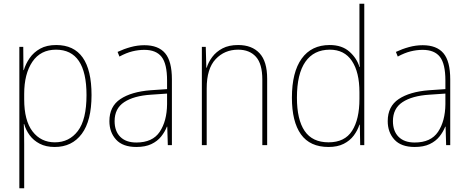

<svg xmlns="http://www.w3.org/2000/svg" viewBox="-20 -780 2518 1032"><path d="M282 -538Q472 -538 472 -269Q472 -131 419.5 -60.5Q367 10 274 10Q227 10 193.5 -7.5Q160 -25 139.5 -53Q119 -81 110 -113H108Q109 -88 109.5 -60.5Q110 -33 110 -4V232H84V-528H105L106 -403H108Q118 -437 139.5 -468Q161 -499 196 -518.5Q231 -538 282 -538ZM281 -513Q198 -513 154 -448Q110 -383 110 -275V-246Q110 -132 155 -73.5Q200 -15 275 -15Q352 -15 398.5 -76Q445 -137 445 -269Q445 -513 281 -513Z M756 -537Q831 -537 867.5 -494Q904 -451 904 -353V0H882L879 -99H877Q866 -71 846 -46Q826 -21 793.5 -5.5Q761 10 713 10Q640 10 604 -29.5Q568 -69 568 -129Q568 -208 627 -247.5Q686 -287 790 -295L878 -301V-347Q878 -437 848.5 -474.5Q819 -512 756 -512Q724 -512 691.5 -504Q659 -496 622 -476L612 -501Q646 -517 682.5 -527Q719 -537 756 -537ZM791 -271Q699 -265 647.5 -231Q596 -197 596 -129Q596 -75 626.5 -44.5Q657 -14 713 -14Q800 -14 838.5 -71.5Q877 -129 878 -220V-277Z M1260 -538Q1334 -538 1375 -494Q1416 -450 1416 -357V0H1390V-352Q1390 -437 1355.5 -475Q1321 -513 1260 -513Q1187 -513 1139 -462Q1091 -411 1091 -305V0H1065V-528H1086L1089 -416H1091Q1100 -446 1121 -474Q1142 -502 1176 -520Q1210 -538 1260 -538Z M1746 10Q1646 10 1597.5 -58Q1549 -126 1549 -255Q1549 -392 1601.5 -465Q1654 -538 1752 -538Q1818 -538 1858 -502.5Q1898 -467 1912 -420H1914Q1912 -448 1912 -474Q1912 -500 1912 -526V-760H1938V0H1916L1914 -110H1912Q1902 -79 1881.5 -51.5Q1861 -24 1827.5 -7Q1794 10 1746 10ZM1746 -15Q1833 -15 1872.5 -77Q1912 -139 1912 -248V-284Q1912 -392 1871.5 -452.5Q1831 -513 1753 -513Q1667 -513 1621.5 -448Q1576 -383 1576 -255Q1576 -137 1617.5 -76Q1659 -15 1746 -15Z M2252 -537Q2327 -537 2363.5 -494Q2400 -451 2400 -353V0H2378L2375 -99H2373Q2362 -71 2342 -46Q2322 -21 2289.5 -5.5Q2257 10 2209 10Q2136 10 2100 -29.5Q2064 -69 2064 -129Q2064 -208 2123 -247.5Q2182 -287 2286 -295L2374 -301V-347Q2374 -437 2344.5 -474.5Q2315 -512 2252 -512Q2220 -512 2187.5 -504Q2155 -496 2118 -476L2108 -501Q2142 -517 2178.5 -527Q2215 -537 2252 -537ZM2287 -271Q2195 -265 2143.5 -231Q2092 -197 2092 -129Q2092 -75 2122.5 -44.5Q2153 -14 2209 -14Q2296 -14 2334.5 -71.5Q2373 -129 2374 -220V-277Z"/></svg>

Font: Noto Sans Lao UI SemCond Thin
Style: Regular
Weight: 100
Width: 4
Designer: Monotype Design Team
Foundry: Monotype Imaging Inc.
Version: Version 2.000; ttfautohint (v1.8.4.7-5d5b)